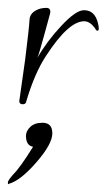

<svg xmlns="http://www.w3.org/2000/svg" viewBox="-34 -263 271 488"><path d="M74 49Q99 49 99 76Q99 103 58.5 149.5Q18 196 -11 204Q-12 205 -13 205Q-14 205 -14 200.5Q-14 196 -1 181Q18 162 50 110Q32 107 32 82Q32 70 43 59.5Q54 49 74 49ZM207 -192Q194 -209 180 -209Q140 -209 83 -121Q54 -77 33 -6Q32 2 24 2Q15 2 15 -6L30 -112Q40 -192 41 -212.5Q42 -233 68 -241Q76 -243 84.5 -243Q93 -243 94 -234Q94 -231 93 -227.5Q92 -224 78.5 -174.5Q65 -125 61 -116Q85 -158 122 -197.5Q159 -237 179 -237Q180 -237 180 -237Q207 -237 215 -204Q217 -196 217 -190.5Q217 -185 214 -185Q211 -184 207 -192Z"/></svg>

Font: Lovers Quarrel
Style: Regular
Weight: 400
Designer: Robert E. Leuschke
Foundry: Robert E. Leuschke
Version: Version 1.001